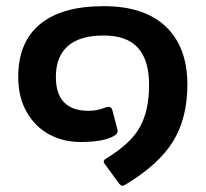

<svg xmlns="http://www.w3.org/2000/svg" viewBox="-20 -515 666 622"><path d="M376 87Q372 87 366 80L320 17Q316 13 316 9Q316 3 323 -1Q403 -49 433 -103Q463 -157 463 -240Q463 -320 427 -360Q391 -400 316 -400Q238 -400 199.5 -365.5Q161 -331 161 -266Q161 -156 267 -156Q296 -156 322 -167Q330 -169 332 -169Q341 -169 344 -158L360 -97Q361 -94 361 -90Q361 -81 348 -74Q315 -55 240 -55Q185 -55 139.5 -79.5Q94 -104 66.5 -152Q39 -200 39 -266Q39 -378 109.5 -436.5Q180 -495 316 -495Q448 -495 517.5 -428.5Q587 -362 587 -241Q587 -133 541 -57.5Q495 18 385 84Q379 87 376 87Z"/></svg>

Font: Mitr
Style: Regular
Weight: 400
Designer: Thanarat Vachiruckul
Foundry: Cadson Demak
Version: Version 1.003